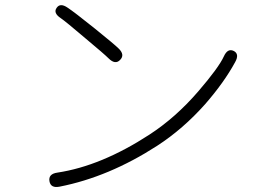

<svg xmlns="http://www.w3.org/2000/svg" viewBox="-20 -728 1040 753"><path d="M214 4Q179 11 174 -17Q169 -46 205 -51Q377 -77 566 -200Q669 -267 757 -369Q838 -463 858 -507Q873 -540 897 -528Q920 -516 902 -484Q859 -405 785 -320Q698 -222 596 -156Q407 -34 214 4ZM451 -493Q432 -473 406 -499Q389 -516 317 -576Q236 -645 218 -657Q188 -677 202 -697Q216 -718 245 -698Q271 -681 352 -616Q430 -553 445 -538Q471 -513 451 -493Z"/></svg>

Font: Resource Han Rounded JP Light
Style: Regular
Weight: 300
Designer: Cyano Hao (round all glyphs); Ryoko NISHIZUKA 西塚涼子 (kana, bopomofo & ideographs); Paul D. Hunt (Latin, Greek & Cyrillic)
Foundry: Cyano Hao
Version: 0.990